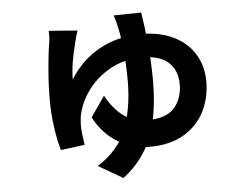

<svg xmlns="http://www.w3.org/2000/svg" viewBox="-51 -696 1103 854"><g transform="rotate(-5 500.0 -269.0)"><path d="M305 -524Q280 -429 280 -362Q332 -447 416 -492Q500 -537 601 -537Q683 -537 744.5 -507Q806 -477 838.5 -423.5Q871 -370 871 -301Q871 -231 841 -169Q809 -106 747 -70Q685 -34 597 -34Q521 -34 454.5 -72.5Q388 -111 349 -187L412 -278Q444 -219 487.5 -186Q531 -153 593 -153Q680 -153 716 -194.5Q752 -236 752 -300Q752 -362 713 -397.5Q674 -433 596 -433Q516 -433 452.5 -397.5Q389 -362 350 -307Q311 -252 301 -194L299 -175Q298 -168 298 -155Q298 -125 307 -68L200 -54Q187 -97 178.5 -158.5Q170 -220 170 -279Q170 -345 176 -417.5Q182 -490 190 -535Q194 -561 192 -587L320 -577Q314 -562 305 -524ZM635 -322Q635 -242 622 -168Q592 1 466 94L357 31Q453 -29 488 -121.5Q523 -214 523 -333Q523 -403 517 -467Q511 -531 501 -575Q495 -606 486 -630L609 -632Q619 -572 627 -489.5Q635 -407 635 -322Z"/></g></svg>

Font: Merged Yaku Han JP
Style: Bold
Weight: 700
Designer: Ryoko NISHIZUKA 西塚涼子 (kana, bopomofo & ideographs); Paul D. Hunt (Latin, Greek & Cyrillic); Sandoll Communications 산돌커뮤니
Foundry: Adobe
Version: Version 2.004